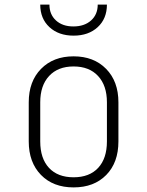

<svg xmlns="http://www.w3.org/2000/svg" viewBox="-20 -805 640 835"><path d="M105 -190V-360Q105 -451 158.5 -505.5Q212 -560 300 -560Q388 -560 441.5 -505.5Q495 -451 495 -360V-190Q495 -98 442 -44Q389 10 300 10Q211 10 158 -44.5Q105 -99 105 -190ZM445 -190V-360Q445 -433 406.5 -474.5Q368 -516 300 -516Q232 -516 193.5 -474.5Q155 -433 155 -360V-190Q155 -116 193 -75Q231 -34 300 -34Q369 -34 407 -75Q445 -116 445 -190ZM155 -785H195Q195 -742 223.5 -716Q252 -690 299 -690Q347 -690 376 -716Q405 -742 405 -785H445Q445 -724 405 -687Q365 -650 300 -650Q235 -650 195 -687Q155 -724 155 -785Z"/></svg>

Font: JetBrains Mono Extra Light
Style: Regular
Weight: 200
Monospace: yes
Designer: Philipp Nurullin, Konstantin Bulenkov
Foundry: JetBrains
Version: 2.002